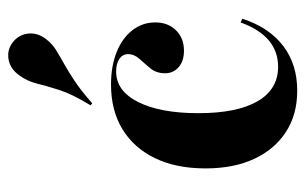

<svg xmlns="http://www.w3.org/2000/svg" viewBox="-154 -558 723 454"><g transform="rotate(-90 207.0 -330.5)"><path d="M220.2 11.3Q163.7 11.3 122.6 -15.3Q81.5 -41.9 58.9 -90.3Q36.3 -138.7 36.3 -205.6Q36.3 -275 60.5 -325Q84.7 -375 129 -402Q173.4 -429 234.7 -429Q278.2 -429 311.3 -415.7Q344.4 -402.4 362.9 -378.6Q381.5 -354.8 381.5 -324.2Q381.5 -294.4 362.9 -275.4Q344.4 -256.5 314.5 -256.5Q290.3 -256.5 275.8 -269Q261.3 -281.5 261.3 -300.8Q261.3 -321.8 272.6 -335.5Q283.9 -349.2 295.2 -361.7Q306.5 -374.2 306.5 -388.7Q306.5 -401.6 295.2 -409.3Q283.9 -416.9 265.3 -416.9Q219.4 -416.9 193.1 -364.5Q166.9 -312.1 166.9 -222.6Q166.9 -130.6 195.2 -82.3Q223.4 -33.9 276.6 -33.9Q312.9 -33.9 339.1 -56Q365.3 -78.2 381.5 -122.6L390.3 -118.5Q369.4 -54.8 325.8 -21.8Q282.3 11.3 220.2 11.3ZM190.3 -473.4 185.5 -477.4Q212.1 -521 221.8 -551.6Q231.5 -582.3 237.1 -604.8Q242.7 -627.4 256.5 -646Q271.8 -667.7 294.8 -671.4Q317.7 -675 335.5 -660.5Q353.2 -646 355.2 -623.8Q357.3 -601.6 341.1 -581.5Q330.6 -567.7 316.1 -558.9Q301.6 -550 283.5 -539.9Q265.3 -529.8 242.3 -514.5Q219.4 -499.2 190.3 -473.4Z"/></g></svg>

Font: Playfair 144pt SemiCondensed ExtraBold
Style: Regular
Weight: 800
Width: 4
Designer: Claus Eggers Sørensen
Foundry: Claus Eggers Sørensen
Version: Version 2.203